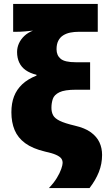

<svg xmlns="http://www.w3.org/2000/svg" viewBox="-20 -780 540 978"><path d="M38 -208Q38 -254 51.5 -289Q65 -324 93 -350.5Q121 -377 166 -395V-399Q133 -407 111 -422.5Q89 -438 78 -461.5Q67 -485 67 -515Q67 -538 76.5 -559Q86 -580 104 -597Q122 -614 148 -624Q128 -622 106.5 -620Q85 -618 61 -618H47V-760H478V-618H380Q358 -618 338 -614Q318 -610 302 -600Q286 -590 277 -572.5Q268 -555 268 -529Q268 -498 289 -480.5Q310 -463 365 -463H439V-323H367Q309 -323 282.5 -310Q256 -297 249 -276Q242 -255 242 -231Q242 -209 250.5 -193Q259 -177 284.5 -164.5Q310 -152 361 -140Q413 -128 443 -106Q473 -84 486.5 -55Q500 -26 500 9Q500 55 483.5 96.5Q467 138 436 178H229Q254 152 269.5 126.5Q285 101 292 80.5Q299 60 299 50Q299 36 291.5 26.5Q284 17 265 8.5Q246 0 209 -8Q146 -23 108.5 -50.5Q71 -78 54.5 -117.5Q38 -157 38 -208Z"/></svg>

Font: Noto Sans Display Black
Style: Regular
Weight: 900
Designer: Monotype Design Team
Foundry: Monotype Imaging Inc.
Version: Version 2.003